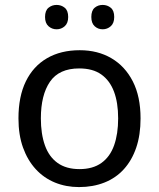

<svg xmlns="http://www.w3.org/2000/svg" viewBox="-20 -750 645 780"><path d="M551 -269Q551 -202 533.5 -150.5Q516 -99 483.5 -63Q451 -27 404.5 -8.5Q358 10 301 10Q248 10 203 -8.5Q158 -27 125 -63Q92 -99 73.5 -150.5Q55 -202 55 -269Q55 -358 85 -419.5Q115 -481 171 -513.5Q227 -546 304 -546Q377 -546 432.5 -513.5Q488 -481 519.5 -419.5Q551 -358 551 -269ZM146 -269Q146 -206 162.5 -159.5Q179 -113 214 -88Q249 -63 303 -63Q357 -63 392 -88Q427 -113 443.5 -159.5Q460 -206 460 -269Q460 -333 443 -378Q426 -423 391.5 -447.5Q357 -472 302 -472Q220 -472 183 -418Q146 -364 146 -269ZM163 -681Q163 -707 177 -718.5Q191 -730 210 -730Q229 -730 243 -718.5Q257 -707 257 -681Q257 -656 243 -643.5Q229 -631 210 -631Q191 -631 177 -643.5Q163 -656 163 -681ZM351 -681Q351 -707 364.5 -718.5Q378 -730 397 -730Q416 -730 430 -718.5Q444 -707 444 -681Q444 -656 430 -643.5Q416 -631 397 -631Q378 -631 364.5 -643.5Q351 -656 351 -681Z"/></svg>

Font: Noto Sans Khmer
Style: Regular
Weight: 400
Designer: Danh Hong and the Monotype Design Team
Foundry: Monotype Imaging Inc.
Version: Version 2.003